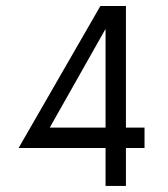

<svg xmlns="http://www.w3.org/2000/svg" viewBox="-20 -615 556 635"><path d="M458 -192.9V-125.5H396.5V0H329.1V-125.5H41.5L312 -595.2H396.5V-192.9ZM144.5 -192.9H329.1V-519.5Z"/></svg>

Font: Now
Style: Regular
Weight: 400
Designer: Alfredo Marco Pradil
Foundry: Alfredo Marco Pradil
Version: Version 1.200;hotconv 1.0.109;makeotfexe 2.5.65596